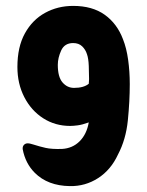

<svg xmlns="http://www.w3.org/2000/svg" viewBox="-20 -417 498 651"><path d="M397 -284Q409 -254 414.5 -214Q420 -174 420 -132Q420 -74 413.5 -9Q407 56 380 107Q356 159 312.5 187Q269 215 217 214Q142 213 98 169Q66 137 57 89Q56 80 61 74.5Q66 69 74 69Q79 69 84 70.5Q89 72 93 73Q115 80 135 84.5Q155 89 190 88Q226 86 250 62Q274 38 281 -2Q259 6 243.5 8Q228 10 218 10Q167 10 126.5 -16Q86 -42 62.5 -87.5Q39 -133 39 -190Q39 -258 64.5 -304Q90 -350 133 -373.5Q176 -397 228 -397Q293 -397 335 -367Q377 -337 397 -284ZM231 -119Q264 -119 281 -133Q281 -136 281.5 -140.5Q282 -145 282 -149Q282 -168 281 -193.5Q280 -219 275 -233Q270 -249 258.5 -260Q247 -271 228 -271Q199 -271 187.5 -246Q176 -221 176 -197Q176 -156 192 -137.5Q208 -119 231 -119Z"/></svg>

Font: Zain Black
Style: Regular
Weight: 900
Designer: Zain,Boutros
Foundry: Mobile Telecommunications Company (Zain), 2024
Version: Version 1.50; ttfautohint (v1.8.4)